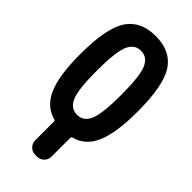

<svg xmlns="http://www.w3.org/2000/svg" viewBox="-294 -804 1089 1089"><g transform="rotate(45 250.0 -260.0)"><path d="M175.3 -161.6Q198.2 -108.4 250 -108.4Q301.8 -108.4 324.7 -161.6Q347.7 -214.8 347.7 -364.7Q347.7 -514.6 324.7 -568.4Q301.8 -622.1 250 -622.1Q198.2 -622.1 175.3 -568.4Q152.3 -514.6 152.3 -364.7Q152.3 -214.8 175.3 -161.6ZM480.5 -365.2Q480.5 -192.4 442.4 -106Q404.3 -19.5 323.2 1Q315.4 2.9 315.4 11.7V163.1Q315.4 186.5 298.3 203.1Q281.2 219.7 257.8 219.7H242.2Q218.8 219.7 201.7 202.6Q184.6 185.5 184.6 163.1V11.7Q184.6 2.9 176.8 1Q95.7 -20.5 57.6 -106.4Q19.5 -192.4 19.5 -365.2Q19.5 -572.3 74.2 -656.2Q128.9 -740.2 250 -740.2Q371.1 -740.2 425.8 -656.2Q480.5 -572.3 480.5 -365.2Z"/></g></svg>

Font: Rounded Mgen+ 2m bold
Style: Bold
Weight: 700
Designer: [Source Han Sans]
Ryoko NISHIZUKA  (kana & ideographs); Paul D. Hunt (Latin, Greek & Cyrillic); Wenlong ZHANG  (bopomofo
Version: Version 1.059.20150602